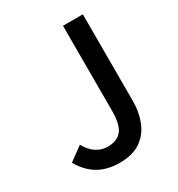

<svg xmlns="http://www.w3.org/2000/svg" viewBox="-178 -851 906 980"><g transform="rotate(-30 274.5 -361.5)"><path d="M243 14Q169 14 116.5 -17Q64 -48 30 -109L111 -168Q135 -126 165 -107Q195 -88 230 -88Q286 -88 313 -121.5Q340 -155 340 -236V-737H457V-226Q457 -160 435 -105.5Q413 -51 366 -18.5Q319 14 243 14Z"/></g></svg>

Font: Noto Sans SC Thin Medium
Style: Regular
Weight: 500
Version: Version 2.004-H2;hotconv 1.0.118;makeotfexe 2.5.65603